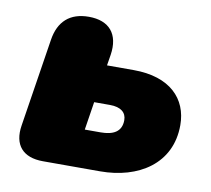

<svg xmlns="http://www.w3.org/2000/svg" viewBox="-62 -574 709 644"><g transform="rotate(10 292.0 -252.0)"><path d="M123 0H318C448 0 556 -67 556 -199C556 -289 494 -354 370 -354H279L285 -391C296 -463 261 -504 191 -504C127 -504 89 -470 79 -406L32 -106C21 -38 55 0 123 0ZM297 -129H243L258 -225H312C349 -225 368 -209 368 -183C368 -143 339 -129 297 -129Z"/></g></svg>

Font: SN Pro Black
Style: Italic
Weight: 900
Italic angle: -9°
Designer: Tobias Whetton
Foundry: Supernotes
Version: Version 1.001;Glyphs 3.2 (3249)